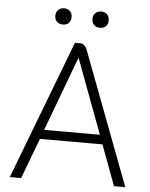

<svg xmlns="http://www.w3.org/2000/svg" viewBox="-58 -916 755 964"><g transform="rotate(5 319.0 -434.0)"><path d="M477 -204H162L85 0H28L295 -700H321Q345 -700 357 -669L610 0H553ZM179 -251H460L320 -626H319ZM185 -827Q185 -845 196.5 -856.5Q208 -868 226 -868Q245 -868 256 -856.5Q267 -845 267 -827Q267 -808 256 -797Q245 -786 226 -786Q208 -786 196.5 -797Q185 -808 185 -827ZM372 -827Q372 -845 383.5 -856.5Q395 -868 413 -868Q432 -868 443 -856.5Q454 -845 454 -827Q454 -808 443 -797Q432 -786 413 -786Q395 -786 383.5 -797Q372 -808 372 -827Z"/></g></svg>

Font: Bai Jamjuree Light
Style: Regular
Weight: 300
Designer: Katatrad Aksorn Co.,Ltd.
Foundry: Cadson Demak Co.,Ltd.
Version: Version 1.000; ttfautohint (v1.6)